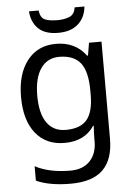

<svg xmlns="http://www.w3.org/2000/svg" viewBox="-63 -787 741 1073"><g transform="rotate(-5 307.5 -250.0)"><path d="M275 -546Q328 -546 370.5 -526Q413 -506 443 -465H448L460 -536H530V9Q530 124 471.5 182Q413 240 290 240Q172 240 97 206V125Q176 167 295 167Q364 167 403.5 126.5Q443 86 443 16V-5Q443 -17 444 -39.5Q445 -62 446 -71H442Q388 10 276 10Q172 10 113.5 -63Q55 -136 55 -267Q55 -395 113.5 -470.5Q172 -546 275 -546ZM287 -472Q220 -472 183 -418.5Q146 -365 146 -266Q146 -167 182.5 -114.5Q219 -62 289 -62Q370 -62 407 -105.5Q444 -149 444 -246V-267Q444 -377 406 -424.5Q368 -472 287 -472ZM452 -740Q447 -680 406.5 -643Q366 -606 294 -606Q220 -606 182.5 -642.5Q145 -679 141 -740H195Q200 -699 225 -688Q250 -677 296 -677Q335 -677 363.5 -689Q392 -701 397 -740Z"/></g></svg>

Font: Noto Sans Indic Siyaq Numbers
Style: Regular
Weight: 400
Designer: Monotype Design Team
Foundry: Monotype Imaging Inc.
Version: Version 2.002; ttfautohint (v1.8.4.7-5d5b)